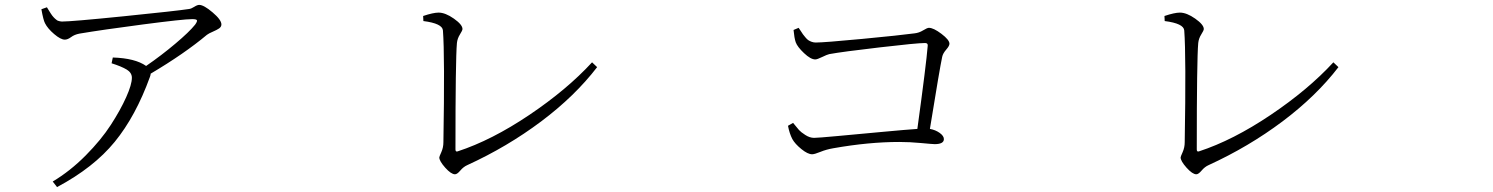

<svg xmlns="http://www.w3.org/2000/svg" viewBox="-20 -719 6040 777"><path d="M436.5 -486.3Q527.3 -483.4 571.3 -452.1Q633.8 -495.1 689.9 -542.5Q746.1 -589.8 769.5 -619.1Q779.3 -632.8 776.9 -637.2Q774.4 -641.6 757.8 -641.6Q722.7 -641.6 558.6 -620.1Q394.5 -598.6 301.8 -583Q281.2 -579.1 267.6 -568.8Q253.9 -558.6 242.2 -558.6Q225.6 -558.6 199.2 -581.1Q172.9 -603.5 162.1 -625Q155.3 -637.7 147.5 -681.6L169.9 -689.5Q171.9 -686.5 175.3 -680.7Q178.7 -674.8 180.7 -671.9Q182.6 -668.9 186 -663.6Q189.5 -658.2 191.4 -655.8Q193.4 -653.3 196.8 -649.4Q200.2 -645.5 202.6 -643.6Q205.1 -641.6 208.5 -638.7Q211.9 -635.7 215.3 -634.8Q218.8 -633.8 222.7 -632.8Q226.6 -631.8 230.5 -631.8Q269.5 -631.8 481.9 -653.3Q694.3 -674.8 745.1 -682.6Q753.9 -683.6 766.1 -691.4Q778.3 -699.2 786.1 -699.2Q804.7 -699.2 840.3 -668.9Q876 -638.7 876 -620.1Q876 -610.4 866.7 -604Q857.4 -597.7 841.3 -590.8Q825.2 -584 817.4 -578.1Q726.6 -502 589.8 -420.9Q589.8 -416 586.9 -408.2Q529.3 -249 444.3 -145Q359.4 -41 210.9 38.1L193.4 15.6Q263.7 -26.4 326.7 -89.8Q389.6 -153.3 428.7 -213.9Q467.8 -274.4 490.7 -325.7Q513.7 -377 513.7 -404.3Q513.7 -424.8 492.7 -437.5Q471.7 -450.2 431.6 -462.9Z M1693.4 -633.8 1692.4 -654.3Q1733.4 -668 1754.9 -668Q1782.2 -668 1816.9 -643.6Q1851.6 -619.1 1851.6 -601.6Q1851.6 -595.7 1841.3 -579.6Q1831.1 -563.5 1829.1 -544.9Q1823.2 -478.5 1823.2 -114.3Q1823.2 -103.5 1832 -106.4Q1969.7 -151.4 2122.1 -253.9Q2274.4 -356.4 2376 -466.8L2396.5 -447.3Q2306.6 -330.1 2169.9 -227.5Q2033.2 -125 1871.1 -50.8Q1855.5 -43.9 1842.8 -28.8Q1830.1 -13.7 1821.3 -13.7Q1805.7 -13.7 1781.7 -40.5Q1757.8 -67.4 1757.8 -82Q1757.8 -85 1766.1 -103.5Q1774.4 -122.1 1774.4 -143.6Q1780.3 -492.2 1772.5 -595.7Q1770.5 -624 1693.4 -633.8Z M3191.4 -597.7 3211.9 -606.4Q3213.9 -604.5 3220.2 -594.2Q3226.6 -584 3229.5 -580.1Q3232.4 -576.2 3239.3 -567.9Q3246.1 -559.6 3251.5 -556.2Q3256.8 -552.7 3264.6 -549.8Q3272.5 -546.9 3281.2 -546.9Q3314.5 -546.9 3468.8 -561.5Q3623 -576.2 3680.7 -584Q3699.2 -585.9 3715.8 -596.2Q3732.4 -606.4 3739.3 -606.4Q3757.8 -606.4 3790 -582Q3822.3 -557.6 3822.3 -542Q3822.3 -533.2 3809.1 -518.1Q3795.9 -502.9 3793 -489.3Q3783.2 -444.3 3743.2 -197.3Q3765.6 -193.4 3782.7 -181.2Q3799.8 -168.9 3799.8 -156.2Q3799.8 -135.7 3762.7 -135.7Q3753.9 -135.7 3708 -140.1Q3662.1 -144.5 3619.1 -144.5Q3496.1 -144.5 3352.5 -119.1Q3324.2 -114.3 3300.3 -104.5Q3276.4 -94.7 3266.6 -94.7Q3249 -94.7 3223.1 -115.7Q3197.3 -136.7 3186.5 -156.2Q3174.8 -178.7 3168.9 -210L3189.5 -221.7Q3206.1 -201.2 3213.4 -192.9Q3220.7 -184.6 3238.8 -172.9Q3256.8 -161.1 3274.4 -161.1Q3289.1 -161.1 3369.6 -168.5Q3450.2 -175.8 3548.8 -185.1Q3647.5 -194.3 3692.4 -197.3Q3728.5 -460 3734.4 -534.2Q3735.4 -544.9 3723.6 -544.9Q3691.4 -544.9 3540.5 -527.3Q3389.6 -509.8 3335.9 -500Q3327.1 -498 3307.1 -488.3Q3287.1 -478.5 3279.3 -478.5Q3260.7 -478.5 3233.9 -503.9Q3207 -529.3 3200.2 -547.9Q3194.3 -565.4 3191.4 -597.7Z M4693.4 -633.8 4692.4 -654.3Q4733.4 -668 4754.9 -668Q4782.2 -668 4816.9 -643.6Q4851.6 -619.1 4851.6 -601.6Q4851.6 -595.7 4841.3 -579.6Q4831.1 -563.5 4829.1 -544.9Q4823.2 -478.5 4823.2 -114.3Q4823.2 -103.5 4832 -106.4Q4969.7 -151.4 5122.1 -253.9Q5274.4 -356.4 5376 -466.8L5396.5 -447.3Q5306.6 -330.1 5169.9 -227.5Q5033.2 -125 4871.1 -50.8Q4855.5 -43.9 4842.8 -28.8Q4830.1 -13.7 4821.3 -13.7Q4805.7 -13.7 4781.7 -40.5Q4757.8 -67.4 4757.8 -82Q4757.8 -85 4766.1 -103.5Q4774.4 -122.1 4774.4 -143.6Q4780.3 -492.2 4772.5 -595.7Q4770.5 -624 4693.4 -633.8Z"/></svg>

Font: Bpmf Zihi Serif Light
Style: Light
Weight: 300
Foundry: But Ko
Version: Version 1.320